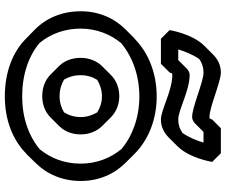

<svg xmlns="http://www.w3.org/2000/svg" viewBox="-88 -774 912 775"><g transform="rotate(90 367.5 -386.0)"><path d="M282 -696C272 -696 264 -691 257 -685L222 -650H179C186 -674 200 -710 218 -735C234 -746 251 -752 272 -752C311 -752 411 -706 452 -706C462 -706 470 -711 477 -717L512 -752H555C548 -727 534 -692 516 -667C500 -656 483 -650 462 -650C423 -650 346 -696 282 -696ZM282 -626C346 -626 423 -580 462 -580C491 -580 514 -592 533 -610L535 -612L570 -647C619 -697 633 -787 633 -787L598 -822H497L462 -787C462 -787 460 -783 458 -777C457 -777 454 -776 452 -776C411 -776 311 -822 272 -822C243 -822 220 -810 201 -792L199 -790L164 -755C115 -705 101 -615 101 -615L136 -580H237L272 -615C272 -615 274 -619 276 -625C277 -625 280 -626 282 -626ZM213 -256C213 -221 225 -190 246 -169L281 -134L282 -133C304 -112 333 -101 368 -101C402 -101 432 -113 453 -134L488 -169L489 -170C510 -192 522 -221 522 -256C522 -291 509 -322 488 -343L453 -378L452 -379C430 -400 401 -412 368 -412C334 -412 304 -400 282 -378L247 -343C226 -322 213 -291 213 -256ZM283 -256C283 -282 290 -304 302 -323C320 -334 343 -342 368 -342C392 -342 414 -335 433 -323C444 -305 452 -282 452 -256C452 -231 445 -208 433 -189C415 -178 393 -171 368 -171C342 -171 319 -178 301 -189C290 -207 283 -230 283 -256ZM95 -256C95 -320 118 -377 154 -420C210 -466 285 -493 369 -493C452 -493 527 -466 581 -421C618 -376 640 -320 640 -256C640 -192 619 -136 582 -91C528 -46 454 -20 369 -20C280 -20 206 -46 153 -90C116 -135 95 -192 95 -256ZM25 -256C25 -183 51 -119 98 -72L134 -37C188 18 270 50 369 50C464 50 545 18 600 -37H601L636 -73C683 -120 710 -183 710 -256C710 -329 683 -391 636 -438L635 -439L600 -474C544 -530 461 -563 369 -563C275 -563 193 -530 136 -474H135L99 -438C52 -391 25 -329 25 -256Z"/></g></svg>

Font: Hussar Press
Style: Bold
Weight: 700
Foundry: Cannot Into Space Fonts
Version: Version 1.43